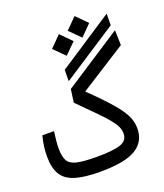

<svg xmlns="http://www.w3.org/2000/svg" viewBox="-154 -956 905 1061"><g transform="rotate(-20 298.5 -425.5)"><path d="M252 2.9Q159.2 2.9 104.7 -14.2Q50.3 -31.2 26.6 -70.6Q2.9 -109.9 2.9 -176.3Q2.9 -204.1 6.6 -233.6Q10.3 -263.2 18.6 -295.9H87.4Q83.5 -266.1 81.1 -244.1Q78.6 -222.2 78.6 -197.3Q78.6 -149.9 92 -124.8Q105.5 -99.6 145.5 -90.3Q185.5 -81.1 264.2 -81.1Q357.9 -81.1 401.1 -95.7Q444.3 -110.4 444.3 -152.8Q444.3 -172.9 435.3 -192.9Q426.3 -212.9 404.3 -239.7Q382.3 -266.6 343 -306.4Q303.7 -346.2 243.7 -406.2L254.4 -482.9L594.7 -704.6L597.2 -616.2L324.2 -442.4Q389.6 -379.4 429.7 -335Q469.7 -290.5 490.5 -258.8Q511.2 -227.1 518.3 -201.9Q525.4 -176.8 525.4 -152.3Q525.4 -75.2 461.2 -36.1Q397 2.9 252 2.9ZM258.3 -527.3 258.8 -593.8 582.5 -806.2 582 -738.3ZM295.9 -663.1 232.4 -726.1 295.9 -790 359.4 -726.1ZM411.6 -727.5 348.1 -791 411.6 -854.5 474.6 -791Z"/></g></svg>

Font: Cascadia Code NF SemiLight
Style: Regular
Weight: 350
Monospace: yes
Designer: Aaron Bell
Foundry: Saja Typeworks
Version: Version 2404.023; ttfautohint (v1.8.4)